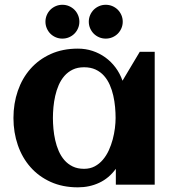

<svg xmlns="http://www.w3.org/2000/svg" viewBox="-20 -784 746 815"><path d="M636.7 0H471.7V-67.4Q442.4 -27.3 401.1 -8.1Q359.9 11.2 310.5 11.2Q246.1 11.2 195.3 -11.7Q144.5 -34.7 109.4 -74.5Q74.2 -114.3 55.7 -168Q37.1 -221.7 37.1 -283.2Q37.1 -344.7 55.7 -398.4Q74.2 -452.1 109.4 -491.9Q144.5 -531.7 195.3 -554.7Q246.1 -577.6 310.5 -577.6Q343.3 -577.6 372.8 -567.9Q402.3 -558.1 427 -540.3Q451.7 -522.5 470.5 -497.3Q489.3 -472.2 500 -441.4L573.2 -564H636.7ZM470.7 -283.2Q470.7 -305.2 468.5 -329.6Q466.3 -354 460.9 -377.9Q455.6 -401.9 446 -423.6Q436.5 -445.3 421.6 -462.2Q406.7 -479 385.7 -488.8Q364.7 -498.5 336.9 -498.5Q309.1 -498.5 288.6 -488.5Q268.1 -478.5 253.4 -461.7Q238.8 -444.8 229.2 -422.9Q219.7 -400.9 214.4 -377Q209 -353 206.8 -328.9Q204.6 -304.7 204.6 -283.2Q204.6 -261.7 206.8 -237.3Q209 -212.9 214.4 -189Q219.7 -165 229.2 -143.1Q238.8 -121.1 253.4 -104.2Q268.1 -87.4 288.6 -77.4Q309.1 -67.4 336.9 -67.4Q362.3 -67.4 382.1 -77.9Q401.9 -88.4 416.7 -106Q431.6 -123.5 441.9 -146Q452.1 -168.5 458.5 -192.4Q464.8 -216.3 467.8 -240Q470.7 -263.7 470.7 -283.2ZM501 -691.9Q501 -677.2 495.4 -664.1Q489.7 -650.9 480 -641.1Q470.2 -631.3 457 -625.7Q443.8 -620.1 428.7 -620.1Q414.1 -620.1 400.9 -625.7Q387.7 -631.3 377.9 -641.1Q368.2 -650.9 362.5 -664.1Q356.9 -677.2 356.9 -691.9Q356.9 -706.5 362.5 -719.7Q368.2 -732.9 377.9 -742.7Q387.7 -752.4 400.9 -758.1Q414.1 -763.7 428.7 -763.7Q443.8 -763.7 457 -758.1Q470.2 -752.4 480 -742.7Q489.7 -732.9 495.4 -719.7Q501 -706.5 501 -691.9ZM316.9 -691.9Q316.9 -677.2 311.3 -664.1Q305.7 -650.9 295.9 -641.1Q286.1 -631.3 272.9 -625.7Q259.8 -620.1 244.6 -620.1Q230 -620.1 216.8 -625.7Q203.6 -631.3 193.8 -641.1Q184.1 -650.9 178.5 -664.1Q172.9 -677.2 172.9 -691.9Q172.9 -706.5 178.5 -719.7Q184.1 -732.9 193.8 -742.7Q203.6 -752.4 216.8 -758.1Q230 -763.7 244.6 -763.7Q259.8 -763.7 272.9 -758.1Q286.1 -752.4 295.9 -742.7Q305.7 -732.9 311.3 -719.7Q316.9 -706.5 316.9 -691.9Z"/></svg>

Font: Aclonica
Style: Regular
Weight: 400
Version: Version 1.001